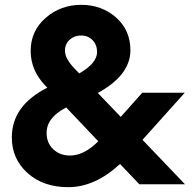

<svg xmlns="http://www.w3.org/2000/svg" viewBox="-20 -763 793 795"><path d="M520 -555Q520 -452 385 -378L480 -279L569 -379H745L570 -184L746 0H557L477 -84Q373 12 263 12Q159 12 94 -46.5Q29 -105 29 -194Q29 -326 176 -400L166 -410Q107 -473 107 -552Q107 -635 169 -689Q231 -743 317 -743Q401 -743 460.5 -690.5Q520 -638 520 -555ZM285 -483 308 -459Q382 -501 382 -548Q382 -577 363.5 -596.5Q345 -616 315 -616Q288 -616 268.5 -598.5Q249 -581 249 -553Q249 -522 285 -483ZM173 -213Q173 -171 200.5 -145Q228 -119 270 -119Q328 -119 387 -178L254 -318Q173 -276 173 -213Z"/></svg>

Font: Freely
Style: Bold
Weight: 700
Designer: Kris Sowersby
Foundry: Klim Type Foundry
Version: Version 1.006;hotconv 1.0.113;makeotfexe 2.5.65598;200799169